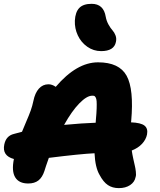

<svg xmlns="http://www.w3.org/2000/svg" viewBox="-29 -969 829 995"><path d="M495.1 -704.1Q455.6 -704.1 423.3 -726.8Q391.1 -749.5 374.3 -785.6Q357.4 -821.8 358.9 -861.8Q361.3 -906.7 382.1 -928Q402.8 -949.2 445.8 -949.2Q508.3 -949.2 519 -881.8Q522.9 -860.4 533.4 -841.6Q543.9 -822.8 554 -811.8Q564 -800.8 569.8 -785.2Q575.7 -769.5 571.8 -752Q562.5 -704.1 495.1 -704.1ZM586.9 5.9Q553.7 5.9 530 -10Q506.3 -25.9 486.8 -63Q464.4 -101.1 460.9 -174.8Q388.2 -171.4 224.1 -150.9Q206.1 -100.1 201.2 -83Q190.4 -49.8 170.2 -33.9Q149.9 -18.1 117.2 -18.1Q69.3 -18.1 49.8 -50Q30.3 -82 43 -145Q-19 -161.6 -6.8 -220.2Q2.4 -265.1 43 -274.9Q79.6 -285.2 85 -286.1Q91.8 -303.7 106.4 -337.4Q121.1 -371.1 129.9 -395.5Q138.7 -419.9 144 -445.8Q152.3 -487.3 172.6 -509.8Q192.9 -532.2 222.2 -532.2Q241.2 -532.2 259.8 -519Q368.2 -646 479 -646Q588.9 -646 627.2 -576.4Q665.5 -506.8 650.9 -341.8Q650.9 -340.8 650.4 -338.4Q649.9 -335.9 649.9 -335Q701.2 -333 720 -317.9Q738.8 -302.7 732.9 -272Q727.5 -245.6 707 -223.6Q686.5 -201.7 653.8 -189Q656.7 -168.9 661.9 -145.3Q667 -121.6 669.9 -109.6Q672.9 -97.7 675 -79.3Q677.2 -61 673.8 -51.8Q668.9 -25.4 645.3 -9.8Q621.6 5.9 586.9 5.9ZM449.2 -473.1Q420.9 -473.1 382.1 -433.3Q343.3 -393.6 303.2 -321.8Q397.5 -330.6 466.8 -333Q466.8 -335 467.3 -339.8Q467.8 -344.7 467.8 -347.2Q471.2 -382.8 471.9 -407Q472.7 -431.2 471.7 -444.3Q470.7 -457.5 466.8 -464.1Q462.9 -470.7 459.5 -471.9Q456.1 -473.1 449.2 -473.1Z"/></svg>

Font: Shantell Sans Irregular
Style: Italic
Weight: 800
Italic angle: -11.31°
Designer: Stephen Nixon, Anya Danilova, Shantell Martin
Foundry: Arrow Type
Version: Version 1.006;[9816181b4]